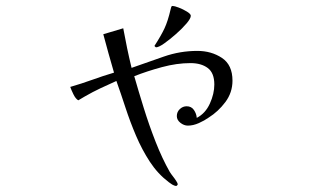

<svg xmlns="http://www.w3.org/2000/svg" viewBox="-20 -557 1040 645"><path d="M761 -286Q761 -246 737 -214Q713 -182 681 -162Q667 -152 648 -143.5Q629 -135 611 -135Q598 -135 586 -144.5Q574 -154 574 -167Q574 -181 584 -190.5Q594 -200 607 -200Q623 -200 631.5 -187.5Q640 -175 641 -161Q670 -176 685 -209Q700 -242 700 -273Q700 -312 678 -328.5Q656 -345 620 -345Q574 -345 524 -331.5Q474 -318 431 -301Q445 -252 463 -194Q481 -136 503 -80Q525 -24 550 20Q555 28 561 35.5Q567 43 572 51Q573 52 575 56Q577 60 577 62Q577 65 572 68Q565 67 558.5 63Q552 59 547 55Q510 27 483.5 -13.5Q457 -54 437 -101Q417 -148 401.5 -195.5Q386 -243 371 -285Q344 -273 317.5 -260.5Q291 -248 265 -233Q259 -230 254 -226.5Q249 -223 243 -220Q234 -225 226.5 -240.5Q219 -256 216 -265Q254 -276 290 -289Q326 -302 363 -313Q344 -378 327 -442L394 -462Q400 -429 407 -395.5Q414 -362 422 -329Q476 -348 530.5 -367Q585 -386 643 -386Q690 -386 725.5 -362.5Q761 -339 761 -286ZM621 -504Q621 -495 606.5 -478Q592 -461 571 -442.5Q550 -424 531.5 -411Q513 -398 504 -398Q499 -401 499 -403Q521 -437 532.5 -461.5Q544 -486 553 -525Q554 -528 555 -532.5Q556 -537 560 -537Q566 -537 580.5 -531.5Q595 -526 608 -518Q621 -510 621 -504Z"/></svg>

Font: Kaisei Decol
Style: Regular
Weight: 400
Designer: Font-Kai, 金井和夫
Foundry: KAZUO KANAI
Version: Version 5.003